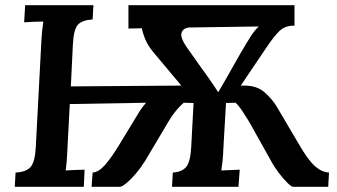

<svg xmlns="http://www.w3.org/2000/svg" viewBox="-20 -720 1300 740"><path d="M37 0 40 -55Q81 -57 98 -76.5Q115 -96 118 -154L139 -553Q140 -578 142.5 -601Q145 -624 147 -637Q131 -637 108.5 -636Q86 -635 73 -634L77 -700H340L337 -645Q298 -643 281 -625.5Q264 -608 261 -550L253 -387L663 -390H679L570 -520Q551 -543 540.5 -567.5Q530 -592 527 -611L475 -610V-700H1115V-621H1110Q1078 -621 1056 -599.5Q1034 -578 1005 -534Q983 -502 959 -466Q935 -430 908 -390H923Q971 -390 1000.5 -363.5Q1030 -337 1046 -310L1131 -166Q1165 -106 1192.5 -81Q1220 -56 1248 -55L1245 0H1110Q1103 0 1087 -16Q1071 -32 1053.5 -55Q1036 -78 1024 -101L940 -251Q929 -269 915 -290.5Q901 -312 888 -324L851 -323L841 -149Q840 -120 837.5 -97.5Q835 -75 833 -63L904 -66L899 0H643L646 -55Q681 -57 697.5 -76.5Q714 -96 717 -154L726 -323L688 -324Q674 -312 658.5 -293.5Q643 -275 629 -251L540 -101Q524 -75 504.5 -52Q485 -29 467.5 -14.5Q450 0 442 0H333L337 -55Q360 -56 385 -84.5Q410 -113 442 -166L518 -291Q528 -307 543 -324L249 -319L240 -149Q239 -122 237 -98.5Q235 -75 233 -63Q249 -64 271 -65Q293 -66 306 -66L303 0ZM820 -366H822Q855 -422 880.5 -468Q906 -514 931 -555Q946 -580 954.5 -592Q963 -604 977 -618L706 -614Q684 -610 679.5 -592.5Q675 -575 697 -542Q726 -500 746 -472.5Q766 -445 783 -421Q800 -397 820 -366Z"/></svg>

Font: Lora SemiBold
Style: Italic
Weight: 600
Italic angle: -3°
Designer: Olga Karpushina, Alexei Vanyashin (Cyrillic)
Foundry: Cyreal
Version: Version 3.011; ttfautohint (v1.8.4.7-5d5b)